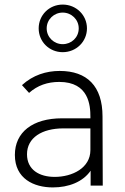

<svg xmlns="http://www.w3.org/2000/svg" viewBox="-20 -811 545 839"><path d="M254 -583C313 -583 360 -629 360 -687C360 -745 313 -791 254 -791C195 -791 149 -745 149 -687C149 -629 195 -583 254 -583ZM254 -756C292 -756 324 -726 324 -687C324 -647 292 -618 254 -618C216 -618 184 -648 184 -687C184 -726 216 -756 254 -756ZM429 0 428 -302C428 -435 360 -501 241 -501C182 -501 124 -483 76 -439L107 -405C144 -438 188 -453 239 -453C369 -453 375 -349 375 -301V-294H251C122 -294 45 -233 45 -134C45 -30 128 8 211 8C280 8 342 -16 376 -65V0ZM375 -155C375 -77 296 -38 219 -38C152 -38 98 -69 98 -137C98 -209 163 -250 257 -250H375Z"/></svg>

Font: Arthouse Owned Light
Style: Regular
Weight: 300
Designer: Jeremy Tribby
Foundry: Tribby Type
Version: Version 1.000;PS 001.000;hotconv 1.0.88;makeotf.lib2.5.64775